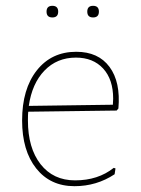

<svg xmlns="http://www.w3.org/2000/svg" viewBox="-20 -635 486 660"><path d="M140 -595Q140 -615 160 -615Q180 -615 180 -595Q180 -575 160 -575Q140 -575 140 -595ZM280 -595Q280 -615 300 -615Q320 -615 320 -595Q320 -575 300 -575Q280 -575 280 -595ZM236 5Q153 5 104.5 -56Q56 -117 56 -221Q56 -329 106.5 -393Q157 -457 242 -457Q318 -457 356.5 -405Q395 -353 387 -262L381 -255L77 -251Q76 -242 76 -221Q76 -126 119.5 -70.5Q163 -15 238 -15Q317 -15 371 -58L377 -56L374 -36Q312 5 236 5ZM241 -437Q176 -437 133 -392.5Q90 -348 79 -271L368 -275L369 -296Q369 -362 334.5 -399.5Q300 -437 241 -437Z"/></svg>

Font: Alegreya Sans SC Thin
Style: Regular
Weight: 100
Designer: Juan Pablo del Peral
Foundry: Huerta Tipografica
Version: Version 2.007